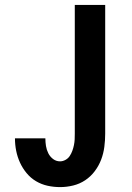

<svg xmlns="http://www.w3.org/2000/svg" viewBox="-20 -755 540 783"><path d="M225 8Q199 8 174 2.5Q149 -3 127 -16Q105 -29 88.5 -49Q72 -69 61.5 -92Q51 -115 46 -140Q41 -165 41 -191H165Q165 -175 167.5 -159.5Q170 -144 177 -130Q184 -116 196.5 -106.5Q209 -97 225 -97Q236 -97 247 -103Q258 -109 264.5 -119Q271 -129 275 -140Q279 -151 281.5 -163Q284 -175 284.5 -186.5Q285 -198 285 -210V-735H409V-210Q409 -183 405.5 -156Q402 -129 392.5 -104Q383 -79 366.5 -57Q350 -35 327.5 -20Q305 -5 278.5 1.5Q252 8 225 8Z"/></svg>

Font: iosevka_custom_sans_ss08 XBd
Style: Regular
Weight: 800
Designer: Belleve Invis
Foundry: Belleve Invis
Version: Version 10.3.0; ttfautohint (v1.8.3)